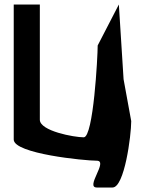

<svg xmlns="http://www.w3.org/2000/svg" viewBox="-20 -708 641 853"><path d="M41 -88C41 -25 357 6 410 6C463 6 357 125 410 125H480C533 125 563 -106 563 -170L529 -356L508 -688L414 -506C414 -456 395 -98 352 -98C309 -98 157 -126 157 -176V-688H41Z"/></svg>

Font: Crazy Punk
Style: Regular
Weight: 400
Version: Version 1